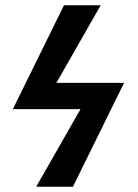

<svg xmlns="http://www.w3.org/2000/svg" viewBox="-20 -712 525 732"><path d="M258 0 453 -396H195L364 -692H224L29 -296H287L118 0Z"/></svg>

Font: STIXGeneral
Style: Bold
Weight: 700
Designer: MicroPress Inc., with final additions and corrections provided by Coen Hoffman, Elsevier (retired)
Version: Version 1.1.0